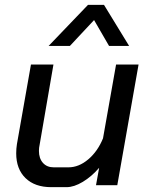

<svg xmlns="http://www.w3.org/2000/svg" viewBox="-20 -766 619 794"><path d="M47 -132Q47 -151 50 -170L108 -499H201L144 -168Q141 -155 141 -142Q141 -111 157.5 -92.5Q174 -74 202 -74H263Q306 -74 345 -107Q384 -140 406 -194L460 -499H553L465 0H377L390 -72Q359 -36 322.5 -14Q286 8 255 8H192Q124 8 85.5 -29.5Q47 -67 47 -132ZM344 -746H410L514 -576H431L369 -683L269 -576H181Z"/></svg>

Font: Bai Jamjuree Medium
Style: Italic
Weight: 500
Italic angle: -10°
Version: Version 1.000; ttfautohint (v1.6)